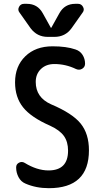

<svg xmlns="http://www.w3.org/2000/svg" viewBox="-20 -985 540 1015"><path d="M377.9 -964.8H392.6Q410.2 -964.8 418.9 -948.7Q427.7 -932.6 417 -918.9L358.4 -835.9Q325.2 -790 267.6 -790H232.4Q175.8 -790 141.6 -835.9L83 -918.9Q72.3 -932.6 80.6 -948.7Q88.9 -964.8 107.4 -964.8H122.1Q178.7 -964.8 206.1 -915L249 -837.9H250H251L293.9 -915Q321.3 -964.8 377.9 -964.8ZM245.1 -320.3Q144.5 -364.3 102.1 -417.5Q59.6 -470.7 59.6 -549.8Q59.6 -634.8 113.8 -687.5Q168 -740.2 257.8 -740.2Q331.1 -740.2 378.9 -723.6Q403.3 -715.8 416.5 -694.8Q429.7 -673.8 429.7 -648.4Q429.7 -630.9 414.6 -621.6Q399.4 -612.3 381.8 -620.1Q327.1 -646.5 267.6 -646.5Q223.6 -646.5 196.3 -620.1Q168.9 -593.8 168.9 -551.8Q168.9 -469.7 250 -433.6Q363.3 -385.7 406.7 -331.5Q450.2 -277.3 450.2 -190.4Q450.2 9.8 238.3 9.8Q169.9 9.8 114.3 -14.6Q90.8 -24.4 78.1 -48.3Q65.4 -72.3 65.4 -98.6V-100.6Q65.4 -117.2 80.6 -125Q95.7 -132.8 110.4 -124Q175.8 -84 236.3 -84Q339.8 -84 339.8 -188.5Q339.8 -235.4 317.9 -266.1Q295.9 -296.9 245.1 -320.3Z"/></svg>

Font: Rounded Mgen+ 2m medium
Style: Regular
Weight: 500
Designer: [Source Han Sans]
Ryoko NISHIZUKA  (kana & ideographs); Paul D. Hunt (Latin, Greek & Cyrillic); Wenlong ZHANG  (bopomofo
Version: Version 1.059.20150602